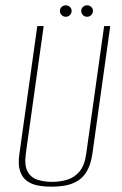

<svg xmlns="http://www.w3.org/2000/svg" viewBox="-20 -689 458 721"><path d="M173 12Q146 12 122 7.5Q98 3 80.5 -10Q63 -23 55 -47.5Q47 -72 53 -112L120 -591H144L77 -113Q71 -68 83.5 -45Q96 -22 121 -14Q146 -6 175 -6Q205 -6 232 -14Q259 -22 278.5 -45Q298 -68 304 -113L371 -591H394L327 -112Q321 -72 307 -47.5Q293 -23 272 -10Q251 3 225.5 7.5Q200 12 173 12ZM227 -626Q218 -626 211.5 -632.5Q205 -639 205 -648Q205 -657 211.5 -663Q218 -669 227 -669Q236 -669 242.5 -663Q249 -657 249 -648Q249 -639 242.5 -632.5Q236 -626 227 -626ZM307 -626Q298 -626 291.5 -632.5Q285 -639 285 -648Q285 -657 291.5 -663Q298 -669 307 -669Q316 -669 322.5 -663Q329 -657 329 -648Q329 -639 322.5 -632.5Q316 -626 307 -626Z"/></svg>

Font: Alumni Sans SC Thin
Style: Italic
Weight: 100
Italic angle: -8°
Designer: Robert E. Leuschke
Foundry: Robert E. Leuschke
Version: Version 1.016